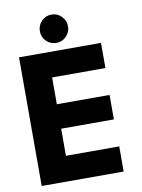

<svg xmlns="http://www.w3.org/2000/svg" viewBox="-92 -907 719 970"><g transform="rotate(-10 267.0 -422.0)"><path d="M241 -844.5Q270.5 -844.5 291.8 -823Q313 -801.5 313 -771.5Q313 -741.5 291.8 -720.2Q270.5 -699 241 -699Q210.5 -699 189.5 -720.2Q168.5 -741.5 168.5 -771.5Q168.5 -801.5 189.8 -823Q211 -844.5 241 -844.5ZM42 -660H462.5V-531H189V-393.5H459.5V-268H189V-129H462.5V0H42Z"/></g></svg>

Font: League Spartan
Style: Bold
Weight: 700
Foundry: The League of Moveable Type
Version: Version 2.002